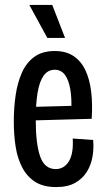

<svg xmlns="http://www.w3.org/2000/svg" viewBox="-20 -747 429 779"><path d="M208 12Q156 12 123 -9Q90 -30 70.5 -67Q51 -104 43.5 -151.5Q36 -199 36 -254Q36 -310 43.5 -361Q51 -412 69 -452.5Q87 -493 119.5 -516.5Q152 -540 202 -540Q248 -540 278.5 -519.5Q309 -499 326.5 -462Q344 -425 350 -374.5Q356 -324 352 -265L100 -258V-313L288 -318L269 -291Q272 -347 265 -386Q258 -425 242.5 -444.5Q227 -464 202 -464Q174 -464 157 -440Q140 -416 132.5 -371Q125 -326 125 -262Q125 -163 143 -112Q161 -61 206 -61Q223 -61 236.5 -69Q250 -77 259.5 -92.5Q269 -108 273 -131.5Q277 -155 275 -185L358 -179Q361 -146 355.5 -112.5Q350 -79 333 -51Q316 -23 285.5 -5.5Q255 12 208 12ZM172 -593 99 -727H192L244 -593Z"/></svg>

Font: Bricolage Grotesque 36pt Condensed
Style: Regular
Weight: 400
Width: 3
Designer: Mathieu Triay
Foundry: Atelier Triay
Version: Version 1.001;gftools[0.9.33.dev8+g029e19f]